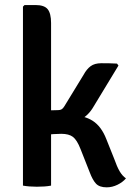

<svg xmlns="http://www.w3.org/2000/svg" viewBox="-20 -756 548 782"><path d="M188 0Q175.5 2.5 160.5 3.5Q145.5 4.5 130 4.5Q98.5 4.5 73.5 0V-729L80 -735.5H124.5Q160.5 -735.5 174.2 -718.5Q188 -701.5 188 -662.5ZM445 -109.5Q456.5 -76.5 467.5 -58Q478.5 -39.5 493 -29.5Q480 -14 458.5 -3.5Q437 7 414.5 7Q385 7 371 -8Q357 -23 345.5 -54L308 -149Q293.5 -186 277 -198.5Q260.5 -211 229.5 -211Q213.5 -211 198.2 -209.8Q183 -208.5 165.5 -207L128.5 -203V-286.5H268.5Q322.5 -286.5 357.8 -263.8Q393 -241 413 -189.5ZM361.5 -322.5Q340.5 -285.5 307 -268.5Q273.5 -251.5 225 -251.5H141.5V-305.5L217 -307.5Q225.5 -307.5 231.2 -311Q237 -314.5 242 -323L320.5 -451.5Q333 -474.5 349.2 -486.5Q365.5 -498.5 393 -498.5Q411 -498.5 425.8 -498.2Q440.5 -498 456.5 -497L462.5 -489Z"/></svg>

Font: Signika Medium
Style: Regular
Weight: 500
Designer: Anna Giedry
Foundry: Anna Giedry
Version: Version 2.000